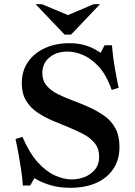

<svg xmlns="http://www.w3.org/2000/svg" viewBox="-20 -886 645 916"><path d="M182 -538Q182 -502 202 -478Q222 -454 255 -437.5Q288 -421 327 -406.5Q366 -392 405 -374.5Q444 -357 477.5 -333.5Q511 -310 530.5 -274Q550 -238 550 -185Q550 -124 520.5 -80Q491 -36 438.5 -13Q386 10 315 10Q264 10 221 -2.5Q178 -15 144 -36L124 -1H89Q87 -35 81 -75Q75 -115 68 -153.5Q61 -192 54 -223L87 -233Q120 -156 160.5 -111.5Q201 -67 243 -48.5Q285 -30 322 -30Q354 -30 383.5 -41.5Q413 -53 433 -77Q453 -101 453 -138Q453 -176 433 -201.5Q413 -227 380 -245Q347 -263 308 -278.5Q269 -294 229.5 -311Q190 -328 157 -350.5Q124 -373 104 -406.5Q84 -440 84 -489Q84 -548 113.5 -590.5Q143 -633 194.5 -656.5Q246 -680 312 -680Q355 -680 391 -668.5Q427 -657 460 -634L479 -670H514Q518 -619 527 -566.5Q536 -514 546 -467L513 -457Q486 -532 448.5 -571Q411 -610 373 -625Q335 -640 302 -640Q250 -640 216 -612Q182 -584 182 -538ZM427 -866H457L319 -721H288L150 -866H180L304 -814Z"/></svg>

Font: Brygada 1918 SemiBold
Style: Regular
Weight: 600
Designer: Mateusz Machalski | Borys Kosmynka | Przemek Hoffer
Foundry: NIEPODLEGLA 2018
Version: Version 3.006